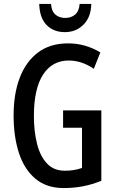

<svg xmlns="http://www.w3.org/2000/svg" viewBox="-20 -944 590 974"><path d="M300 -384H494V-27Q448 -8 401 1Q354 10 303 10Q216 10 159.5 -37.5Q103 -85 76 -168Q49 -251 49 -359Q49 -467 80 -549Q111 -631 172.5 -677.5Q234 -724 326 -724Q371 -724 412 -712Q453 -700 489 -678L456 -595Q394 -637 329 -637Q245 -637 198.5 -565.5Q152 -494 152 -356Q152 -277 168 -214Q184 -151 218.5 -114.5Q253 -78 308 -78Q335 -78 355.5 -81.5Q376 -85 396 -92V-296H300ZM443 -924Q442 -858 404 -819.5Q366 -781 309 -781Q252 -781 216.5 -817Q181 -853 179 -924H239Q241 -888 260.5 -870.5Q280 -853 311 -853Q341 -853 361 -870Q381 -887 384 -924Z"/></svg>

Font: Noto Sans Kannada ExtraCondensed Medium
Style: Regular
Weight: 500
Width: 2
Designer: Jelle Bosma - Monotype Design Team
Foundry: Monotype Imaging Inc.
Version: Version 2.005; ttfautohint (v1.8.4.7-5d5b)